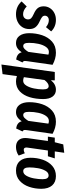

<svg xmlns="http://www.w3.org/2000/svg" viewBox="844 -1572 924 2702"><g transform="rotate(90 1306.0 -221.0)"><path d="M397 -479 337 -406Q289 -446 240 -446Q211 -446 193.5 -430.5Q176 -415 176 -390Q176 -368 193.5 -352.5Q211 -337 258 -316Q311 -292 337.5 -258.5Q364 -225 364 -171Q364 -115 336.5 -72.5Q309 -30 261.5 -7Q214 16 156 16Q45 16 -25 -63L46 -135Q99 -84 154 -84Q190 -84 209 -104.5Q228 -125 228 -154Q228 -181 211 -198Q194 -215 149 -235Q94 -259 69 -290.5Q44 -322 44 -374Q44 -421 68.5 -460.5Q93 -500 136.5 -523Q180 -546 235 -546Q284 -546 325.5 -528.5Q367 -511 397 -479Z M867 -499 816 -142Q813 -124 813 -111Q813 -98 817.5 -90Q822 -82 834 -76L792 14Q753 9 726.5 -10Q700 -29 691 -64Q663 -24 632.5 -4Q602 16 560 16Q495 16 458.5 -34Q422 -84 422 -170Q422 -266 450.5 -351.5Q479 -437 540.5 -491.5Q602 -546 697 -546Q781 -546 867 -499ZM558 -168Q558 -124 569 -105Q580 -86 603 -86Q625 -86 644 -104.5Q663 -123 685 -157L724 -440Q705 -447 687 -447Q644 -447 615 -405.5Q586 -364 572 -300Q558 -236 558 -168Z M968 -530H1086L1084 -475Q1140 -546 1218 -546Q1279 -546 1314 -499Q1349 -452 1349 -366Q1349 -264 1323 -177.5Q1297 -91 1241 -37.5Q1185 16 1100 16Q1063 16 1026 3L998 205L863 221ZM1213 -363Q1213 -407 1201 -425.5Q1189 -444 1166 -444Q1146 -444 1123.5 -428Q1101 -412 1081 -385L1041 -95Q1067 -85 1091 -85Q1132 -85 1159.5 -129.5Q1187 -174 1200 -238.5Q1213 -303 1213 -363Z M1838 -499 1787 -142Q1784 -124 1784 -111Q1784 -98 1788.5 -90Q1793 -82 1805 -76L1763 14Q1724 9 1697.5 -10Q1671 -29 1662 -64Q1634 -24 1603.5 -4Q1573 16 1531 16Q1466 16 1429.5 -34Q1393 -84 1393 -170Q1393 -266 1421.5 -351.5Q1450 -437 1511.5 -491.5Q1573 -546 1668 -546Q1752 -546 1838 -499ZM1529 -168Q1529 -124 1540 -105Q1551 -86 1574 -86Q1596 -86 1615 -104.5Q1634 -123 1656 -157L1695 -440Q1676 -447 1658 -447Q1615 -447 1586 -405.5Q1557 -364 1543 -300Q1529 -236 1529 -168Z M2032 -144Q2031 -139 2031 -131Q2031 -93 2064 -93Q2084 -93 2112 -108L2144 -22Q2118 -3 2086.5 6.5Q2055 16 2024 16Q1963 16 1930 -18.5Q1897 -53 1897 -113Q1897 -135 1899 -147L1939 -433H1878L1892 -530H1957L1987 -649L2105 -663L2086 -530H2184L2154 -433H2073Z M2175 -190Q2175 -280 2203 -361.5Q2231 -443 2289.5 -494.5Q2348 -546 2433 -546Q2518 -546 2565 -492.5Q2612 -439 2612 -340Q2612 -251 2584.5 -169.5Q2557 -88 2499 -36Q2441 16 2355 16Q2269 16 2222 -37Q2175 -90 2175 -190ZM2477 -359Q2477 -443 2424 -443Q2384 -443 2358.5 -399Q2333 -355 2322 -292.5Q2311 -230 2311 -172Q2311 -86 2363 -86Q2403 -86 2428.5 -130.5Q2454 -175 2465.5 -238Q2477 -301 2477 -359Z"/></g></svg>

Font: Fira Sans Compressed SemiBold
Style: Italic
Weight: 600
Width: 1
Italic angle: -8°
Designer: bBox Type GmbH & Carrois Corporate GbR & Edenspiekermann AG
Foundry: bBox Type GmbH & Carrois Corporate GbR & Edenspiekermann AG
Version: Version 4.301